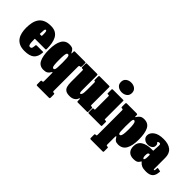

<svg xmlns="http://www.w3.org/2000/svg" viewBox="41 -1737 2938 2938"><g transform="rotate(45 1510.0 -267.5)"><path d="M15 -250Q15 -310 26 -362.5Q37 -415 64.5 -455Q92 -495 140.8 -517.5Q189.5 -540 265 -540Q327 -540 366.8 -517Q406.5 -494 428.8 -453.5Q451 -413 460 -359.5Q469 -306 469 -245Q469 -233.5 466.2 -229.8Q463.5 -226 452 -226H239Q228.5 -226 228 -223.2Q227.5 -220.5 227.5 -211Q228 -175.5 229.8 -146.5Q231.5 -117.5 239.2 -100.2Q247 -83 265 -83Q291 -83 297.5 -102.5Q304 -122 307 -161Q308 -173 325 -173H451Q461.5 -173 463.5 -170.8Q465.5 -168.5 465 -160Q457.5 -64.5 406 -22.2Q354.5 20 248 20Q178.5 20 133 -2.2Q87.5 -24.5 61.8 -62.5Q36 -100.5 25.5 -149Q15 -197.5 15 -250ZM243 -329H261Q271.5 -329 272.5 -330.8Q273.5 -332.5 274 -342.5Q275.5 -384 272 -412.5Q268.5 -441 254 -441Q237 -441 234.2 -415Q231.5 -389 230 -347.5Q229.5 -336.5 229.8 -332.8Q230 -329 243 -329Z M1014.5 155H1022.5Q1030.5 155 1033.8 159.5Q1037 164 1037 181V240Q1037 251.5 1032.8 255.8Q1028.5 260 1016 260H768.5Q754.5 260 750.8 256Q747 252 747 237V178Q747 164.5 749.5 159.8Q752 155 765.5 155H769.5Q782.5 155 784.8 149.2Q787 143.5 787 130.5V-21Q787 -55.5 781.2 -55.5Q775.5 -55.5 767.5 -40.5Q753.5 -13 727.8 3Q702 19 656 19Q570.5 19 534.8 -53Q499 -125 499 -260Q499 -395 539.8 -467.5Q580.5 -540 666 -540Q719.5 -540 740.5 -522Q761.5 -504 774.5 -473Q779 -462.5 783 -462.8Q787 -463 787 -487V-506Q787 -516 790.8 -518Q794.5 -520 804.5 -520H1019.5Q1030.5 -520 1033.8 -516.8Q1037 -513.5 1037 -502V-444.5Q1037 -427.5 1032.5 -421.2Q1028 -415 1018.5 -415H1014.5Q1006.5 -415 1001.8 -409.2Q997 -403.5 997 -387.5V137Q997 155 1014.5 155ZM787 -260Q787 -327 784.2 -361Q781.5 -395 774.2 -406.5Q767 -418 754 -418Q742 -418 734.2 -406.5Q726.5 -395 722.8 -361Q719 -327 719 -260Q719 -193 722.8 -159Q726.5 -125 734.2 -113.5Q742 -102 754 -102Q767 -102 774.2 -113.5Q781.5 -125 784.2 -159Q787 -193 787 -260Z M1087 -151V-394.5Q1087 -406.5 1085.2 -410.8Q1083.5 -415 1072 -415H1068Q1056 -415 1051.5 -418.5Q1047 -422 1047 -434V-498.5Q1047 -511.5 1049.8 -515.8Q1052.5 -520 1065 -520H1277Q1289 -520 1293 -516.8Q1297 -513.5 1297 -500.5V-192Q1297 -151.5 1301 -136.8Q1305 -122 1317 -122Q1327 -122 1337 -144.8Q1347 -167.5 1347 -237V-394Q1347 -415 1336 -415H1331Q1326.5 -415 1324.2 -417.5Q1322 -420 1322 -431V-500Q1322 -512 1324.8 -516Q1327.5 -520 1339 -520H1540Q1551.5 -520 1554.2 -516.2Q1557 -512.5 1557 -501V-125Q1557 -110.5 1561.8 -107.8Q1566.5 -105 1581 -105H1583.5Q1597 -105 1597 -90V-18.5Q1597 -7.5 1594.5 -3.8Q1592 0 1581.5 0H1387.5Q1373.5 0 1370.2 -4.2Q1367 -8.5 1367 -22.5V-54Q1367 -65.5 1361.5 -67.5Q1356 -69.5 1351.5 -56.5Q1339.5 -21.5 1306.5 -0.8Q1273.5 20 1224 20Q1165.5 20 1136.2 -0.5Q1107 -21 1097 -59.2Q1087 -97.5 1087 -151Z M1627 -690Q1627 -741 1662.2 -768Q1697.5 -795 1747 -795Q1796.5 -795 1831.8 -768Q1867 -741 1867 -690Q1867 -639 1831.8 -612Q1796.5 -585 1747 -585Q1697.5 -585 1662.2 -612Q1627 -639 1627 -690ZM1637.5 -415H1620Q1607 -415 1607 -425V-506Q1607 -520 1622 -520H1844.5Q1851.5 -520 1854.2 -518.5Q1857 -517 1857 -510V-117.5Q1857 -110 1858.5 -107.5Q1860 -105 1867.5 -105H1883Q1891.5 -105 1894.2 -103.2Q1897 -101.5 1897 -93V-15.5Q1897 -4.5 1893.2 -2.2Q1889.5 0 1878 0H1619Q1611.5 0 1609.2 -2.2Q1607 -4.5 1607 -12.5V-90.5Q1607 -100 1609.2 -102.5Q1611.5 -105 1620.5 -105H1634Q1642 -105 1644.5 -106.5Q1647 -108 1647 -116V-402Q1647 -415 1637.5 -415Z M1907 -441V-497.5Q1907 -513 1912 -516.5Q1917 -520 1931.5 -520H2134.5Q2145 -520 2151 -516.8Q2157 -513.5 2157 -502V-475Q2157 -464 2161.8 -464.2Q2166.5 -464.5 2173.5 -477Q2188 -503 2213.5 -521.5Q2239 -540 2283 -540Q2372.5 -540 2408.8 -468Q2445 -396 2445 -261Q2445 -126 2403.8 -53.5Q2362.5 19 2273 19Q2232 19 2211.5 4Q2191 -11 2177.5 -37Q2169.5 -52.5 2163.2 -51.2Q2157 -50 2157 -13V129Q2157 145 2160.2 150Q2163.5 155 2176.5 155H2179.5Q2189.5 155 2193.2 157.8Q2197 160.5 2197 171V239Q2197 254 2192.5 257Q2188 260 2172.5 260H1929.5Q1914.5 260 1910.8 256Q1907 252 1907 238V174Q1907 162.5 1910.2 158.8Q1913.5 155 1925.5 155H1927.5Q1940.5 155 1943.8 150.2Q1947 145.5 1947 128.5V-389Q1947 -406.5 1943 -410.8Q1939 -415 1929.5 -415H1924.5Q1913.5 -415 1910.2 -419.2Q1907 -423.5 1907 -441ZM2157 -261Q2157 -189 2159.8 -155.5Q2162.5 -122 2168.5 -112.5Q2174.5 -103 2185 -103Q2194.5 -103 2203.8 -112.5Q2213 -122 2219 -155.5Q2225 -189 2225 -261Q2225 -333 2219 -366.5Q2213 -400 2203.8 -409.5Q2194.5 -419 2185 -419Q2174.5 -419 2168.5 -409.5Q2162.5 -400 2159.8 -366.5Q2157 -333 2157 -261Z M2457 -128Q2457 -213.5 2520 -253.8Q2583 -294 2686 -294H2710Q2718.5 -294 2720.8 -296Q2723 -298 2723 -307V-332Q2723 -358 2726.2 -385Q2729.5 -412 2726.5 -430.5Q2723.5 -449 2703.5 -449Q2692 -449 2682.2 -443.8Q2672.5 -438.5 2672.5 -434Q2672.5 -428.5 2678.2 -424Q2684 -419.5 2690 -409.8Q2696 -400 2696 -378Q2696 -341.5 2666.2 -320.8Q2636.5 -300 2596 -300Q2550 -300 2518.5 -326.2Q2487 -352.5 2487 -393Q2487 -451 2543.8 -493Q2600.5 -535 2710 -535Q2815 -535 2871.5 -488.2Q2928 -441.5 2928 -347V-116Q2928 -101 2932 -96.5Q2936 -92 2939 -92Q2942 -92 2946.8 -101Q2951.5 -110 2953 -148.5Q2953.5 -160 2964.5 -157L3016.5 -147Q3020.5 -146 3020 -143.2Q3019.5 -140.5 3019.5 -135Q3016.5 -60.5 2980.2 -25.2Q2944 10 2865 10H2864.5Q2807.5 10 2774 -4.5Q2740.5 -19 2721.5 -44Q2715.5 -51.5 2713.5 -53.5Q2711.5 -55.5 2705.5 -45.5Q2696.5 -32 2686.5 -19.2Q2676.5 -6.5 2655.5 1.8Q2634.5 10 2592 10Q2529 10 2493 -25.8Q2457 -61.5 2457 -128ZM2684 -158Q2684 -126.5 2691.8 -113Q2699.5 -99.5 2707 -99.5Q2715 -99.5 2721.5 -118Q2728 -136.5 2728 -171V-205Q2728 -218.5 2719 -218.5H2712.5Q2704 -218.5 2694 -207.8Q2684 -197 2684 -158Z"/></g></svg>

Font: Besley* Condensed Fatface
Style: Regular
Weight: 900
Width: 3
Designer: Owen Earl
Foundry: indestructible type*
Version: Version 3.000; ttfautohint (v1.8.3)